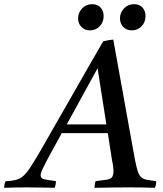

<svg xmlns="http://www.w3.org/2000/svg" viewBox="-104 -896 780 917"><path d="M431 -131 411 -260H191L122 -134Q109 -109 99.5 -89.5Q90 -70 90 -59Q90 -44 106.5 -40Q123 -36 163 -31Q163 -14 157 1Q143 0 117 0Q91 0 65 -0.5Q39 -1 24 -1Q-4 -1 -29 -0.5Q-54 0 -84 1Q-84 -15 -78 -30Q-48 -32 -29 -36.5Q-10 -41 6 -54.5Q22 -68 42 -98.5Q62 -129 94 -184Q122 -233 159 -298Q196 -363 237 -434Q278 -505 317 -574Q356 -643 389 -699Q403 -702 414.5 -704Q426 -706 437 -707L540 -136Q547 -100 553.5 -79.5Q560 -59 570 -50Q580 -41 597 -37.5Q614 -34 642 -31Q642 -14 636 1Q612 0 578 -0.5Q544 -1 511 -1Q482 -1 435 -0.5Q388 0 347 1Q348 -7 349 -15.5Q350 -24 353 -31Q389 -35 407 -38Q425 -41 431.5 -50.5Q438 -60 438 -81Q438 -86 437 -96.5Q436 -107 431 -131ZM215 -302H404L362 -570ZM325 -751Q300 -751 284.5 -767.5Q269 -784 269 -808Q269 -836 288.5 -856Q308 -876 336 -876Q362 -876 376.5 -860Q391 -844 391 -819Q391 -791 372.5 -771Q354 -751 325 -751ZM525 -751Q500 -751 484.5 -767.5Q469 -784 469 -808Q469 -836 488.5 -856Q508 -876 536 -876Q562 -876 576.5 -860Q591 -844 591 -819Q591 -791 572.5 -771Q554 -751 525 -751Z"/></svg>

Font: Tiro Devanagari Sanskrit
Style: Italic
Weight: 400
Italic angle: -11°
Designer: Devanagari: John Hudson & Fiona Ross, assisted by Paul Hanslow. Latin: John Hudson with Paul Hanslow, assisted by Kaja S
Foundry: Tiro Typeworks Ltd.
Version: Version 1.52